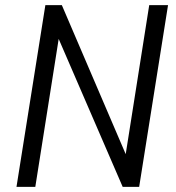

<svg xmlns="http://www.w3.org/2000/svg" viewBox="-20 -725 682 745"><path d="M44 0 156 -705H220L478 -103H464L559 -705H632L520 0H456L196 -601H212L117 0Z"/></svg>

Font: Nunito Sans 10pt Condensed
Style: Italic
Weight: 400
Width: 3
Italic angle: -9°
Designer: Vernon Adams
Foundry: Vernon Adams
Version: Version 3.101;gftools[0.9.27]